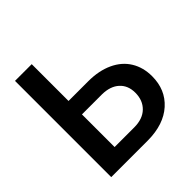

<svg xmlns="http://www.w3.org/2000/svg" viewBox="-188 -857 1003 1003"><g transform="rotate(-45 314.0 -355.5)"><path d="M193.8 -439H339.4Q417.5 -439 475.6 -412.1Q533.7 -385.3 564 -335.9Q594.2 -286.6 594.2 -221.7Q594.2 -122.1 526.6 -61.5Q459 -1 342.3 0H70.3V-710.9H193.8ZM193.8 -339.8V-98.6H338.9Q401.4 -98.6 436.3 -132.6Q471.2 -166.5 471.2 -222.7Q471.2 -276.4 437 -307.6Q402.8 -338.9 342.3 -339.8Z"/></g></svg>

Font: Roboto-o Medium
Style: Regular
Weight: 500
Designer: Google
Version: Version 2.134; 2016; ttfautohint (v1.6)